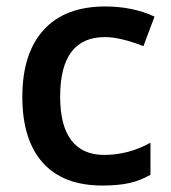

<svg xmlns="http://www.w3.org/2000/svg" viewBox="-20 -570 535 600"><path d="M299.8 9.8Q177.2 9.8 113.5 -61.8Q49.8 -133.3 49.8 -267.1Q49.8 -403.3 116.5 -476.6Q183.1 -549.8 309.1 -549.8Q394.5 -549.8 462.9 -518.1L428.2 -425.8Q355.5 -454.1 308.1 -454.1Q168 -454.1 168 -268.1Q168 -177.2 202.9 -131.6Q237.8 -85.9 305.2 -85.9Q381.8 -85.9 450.2 -124V-23.9Q419.4 -5.9 384.5 2Q349.6 9.8 299.8 9.8Z"/></svg>

Font: f0_32663          
Style: Regular
Weight: 600
Foundry: Ascender Corporation
Version: Version 1.10